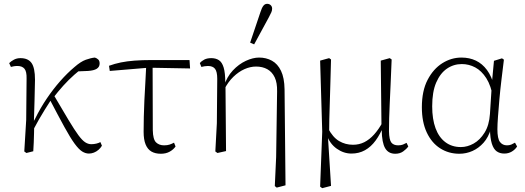

<svg xmlns="http://www.w3.org/2000/svg" viewBox="-20 -791 2745 1004"><path d="M118 9 107 1 117 -164 119 -380Q120 -417 108 -431.5Q96 -446 71 -446Q61 -446 52.5 -444.5Q44 -443 37 -441L28 -461Q38 -471 53 -479Q68 -487 87 -487Q127 -487 145 -461.5Q163 -436 163 -374Q162 -321 160.5 -262.5Q159 -204 157 -147L159 -145Q159 -120 158 -95Q157 -70 156.5 -46.5Q156 -23 154 0ZM148 -101 135 -138H146L164 -171Q191 -226 224.5 -275.5Q258 -325 295 -367Q332 -409 369 -440Q402 -469 428.5 -478.5Q455 -488 476 -490Q486 -487 493.5 -480Q501 -473 501 -459Q501 -441 486 -431.5Q471 -422 440 -420L367 -417L428 -448Q398 -426 368.5 -400Q339 -374 311 -343Q283 -312 254 -274L247 -269Q229 -241 214 -217Q199 -193 183.5 -166Q168 -139 148 -101ZM445 12Q427 12 409.5 1Q392 -10 370 -40Q348 -70 317 -126.5Q286 -183 239 -273L260 -296Q308 -214 339 -162.5Q370 -111 390 -84Q410 -57 425.5 -47Q441 -37 457 -37Q471 -37 483.5 -40Q496 -43 505 -48L513 -29Q506 -17 495 -7.5Q484 2 471 7Q458 12 445 12Z M554 -420 550 -447Q580 -458 612 -464.5Q644 -471 683.5 -474Q723 -477 772 -477H971L974 -433L758 -437ZM821 13Q792 13 772 1.5Q752 -10 741.5 -35.5Q731 -61 731 -102Q731 -139 732 -180Q733 -221 735 -266Q737 -311 740 -358.5Q743 -406 745 -456H778L779 -110Q780 -62 796 -46.5Q812 -31 838 -31Q855 -31 867 -35Q879 -39 890 -45L898 -25Q887 -9 867.5 2Q848 13 821 13Z M1106 1 1114 -147 1116 -379Q1116 -416 1104.5 -431Q1093 -446 1067 -446Q1058 -446 1049.5 -444.5Q1041 -443 1033 -441L1025 -461Q1034 -472 1048.5 -479.5Q1063 -487 1085 -487Q1108 -487 1124.5 -476.5Q1141 -466 1149.5 -438Q1158 -410 1158 -359L1159 -356L1162 -1L1117 9ZM1417 182 1424 30 1429 -313Q1430 -358 1416.5 -386.5Q1403 -415 1378 -429Q1353 -443 1319 -443Q1289 -443 1258.5 -429.5Q1228 -416 1200.5 -389.5Q1173 -363 1153 -324L1144 -340H1151Q1166 -389 1197.5 -422.5Q1229 -456 1266 -473Q1303 -490 1335 -490Q1372 -490 1402 -473.5Q1432 -457 1449.5 -420.5Q1467 -384 1468 -324L1473 178L1427 190ZM1288 -568 1342 -728Q1349 -750 1357 -760.5Q1365 -771 1377 -771Q1388 -771 1395.5 -764Q1403 -757 1403 -746Q1403 -736 1399 -727Q1395 -718 1385 -699L1309 -559Z M1654 185 1665 -102 1654 -474 1701 -487 1711 -480Q1709 -409 1707.5 -353Q1706 -297 1704.5 -251.5Q1703 -206 1702 -166.5Q1701 -127 1701 -87L1695 -74L1711 181L1665 193ZM2047 13Q2011 13 1994 -16Q1977 -45 1976 -111L1975 -115L1971 -474L2018 -487L2028 -480Q2025 -405 2022.5 -349Q2020 -293 2018 -250.5Q2016 -208 2015 -173Q2014 -138 2014 -105Q2015 -60 2026.5 -45.5Q2038 -31 2062 -31Q2077 -31 2087 -35Q2097 -39 2106 -44L2115 -25Q2105 -11 2088 1Q2071 13 2047 13ZM1818 12Q1777 12 1741 -13.5Q1705 -39 1689 -84H1683L1695 -121Q1720 -73 1753 -53.5Q1786 -34 1826 -34Q1858 -34 1885 -47.5Q1912 -61 1936 -87.5Q1960 -114 1982 -154L1993 -136H1987Q1969 -90 1944.5 -56.5Q1920 -23 1888.5 -5.5Q1857 12 1818 12Z M2382 13Q2326 13 2281.5 -15.5Q2237 -44 2211.5 -98.5Q2186 -153 2186 -230Q2186 -316 2216 -373.5Q2246 -431 2293 -460.5Q2340 -490 2393 -490Q2435 -490 2468.5 -474Q2502 -458 2526.5 -425Q2551 -392 2565 -338H2577L2559 -277Q2548 -343 2523 -382Q2498 -421 2465 -438.5Q2432 -456 2395 -456Q2352 -456 2317 -432Q2282 -408 2261 -359.5Q2240 -311 2240 -235Q2240 -168 2257.5 -120.5Q2275 -73 2309 -47.5Q2343 -22 2390 -22Q2424 -22 2457 -40.5Q2490 -59 2514 -97.5Q2538 -136 2542 -195L2553 -366L2563 -473L2605 -486L2615 -479Q2609 -430 2602.5 -376.5Q2596 -323 2591.5 -272.5Q2587 -222 2584 -180.5Q2581 -139 2581 -115Q2581 -66 2594.5 -48.5Q2608 -31 2631 -31Q2644 -31 2653.5 -35Q2663 -39 2673 -45L2684 -25Q2674 -9 2656.5 1.5Q2639 12 2617 12Q2594 12 2577.5 0.5Q2561 -11 2552 -39.5Q2543 -68 2542 -117H2547Q2534 -73 2508.5 -44.5Q2483 -16 2450.5 -1.5Q2418 13 2382 13Z"/></svg>

Font: Source Serif 4 18pt Light
Style: Regular
Weight: 300
Designer: Frank Grießhammer
Foundry: Adobe Systems Incorporated
Version: Version 4.004;hotconv 1.0.116;makeotfexe 2.5.65601